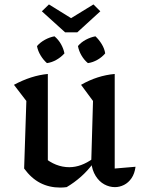

<svg xmlns="http://www.w3.org/2000/svg" viewBox="-20 -838 635 867"><path d="M498 -77 592 -85Q588 -54 574 -33.5Q560 -13 540 -3Q520 7 499 7Q474 7 451 -5.5Q428 -18 412 -43.5Q396 -69 392 -105L400 -382L346 -455Q419 -497 498 -504ZM281 7Q273 8 266 8.5Q259 9 252 9Q202 9 161.5 -12Q121 -33 89 -77L177 -129Q231 -83 293 -83Q346 -83 400 -122L402 -102Q376 -67 345.5 -40Q315 -13 281 7ZM89 -77 99 -382 43 -455Q121 -497 196 -504V-91ZM226 -674Q244 -659 255.5 -638.5Q267 -618 271 -597Q256 -580 235 -568Q214 -556 192 -553Q176 -567 163.5 -587.5Q151 -608 147 -630Q162 -647 183 -658.5Q204 -670 226 -674ZM411 -674Q427 -659 439.5 -638.5Q452 -618 455 -597Q441 -580 420 -568Q399 -556 377 -553Q360 -567 348 -587.5Q336 -608 332 -630Q346 -647 367.5 -658.5Q389 -670 411 -674ZM402 -818 433 -787 329 -692H274L169 -787L201 -818L301 -756Z"/></svg>

Font: Piazzolla Thin SemiBold
Style: Regular
Weight: 600
Version: Version 2.005